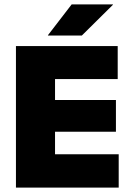

<svg xmlns="http://www.w3.org/2000/svg" viewBox="-20 -847 594 867"><path d="M52 0V-639H228.5V0ZM104.5 0V-150.5H516V0ZM156 -252V-395.5H503.5V-252ZM104.5 -490V-639H511.5V-490ZM303.5 -827H490V-825.5L349.5 -686.5H196.5V-688Z"/></svg>

Font: Anek Gujarati Medium ExtraBold
Style: Regular
Weight: 800
Version: Version 1.003